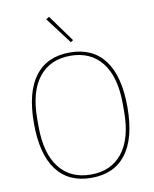

<svg xmlns="http://www.w3.org/2000/svg" viewBox="-104 -1055 921 1145"><g transform="rotate(-10 357.0 -482.0)"><path d="M390 -815 375 -805 254 -965 273 -977ZM74 -366Q74 -554 146.5 -650Q219 -746 357 -746Q495 -746 567.5 -650Q640 -554 640 -366Q640 -179 567.5 -83Q495 13 357 13Q219 13 146.5 -83Q74 -179 74 -366ZM616 -344V-389Q616 -553 548 -639.5Q480 -726 357 -726Q234 -726 166 -639.5Q98 -553 98 -389V-344Q98 -180 166 -93.5Q234 -7 357 -7Q480 -7 548 -93.5Q616 -180 616 -344Z"/></g></svg>

Font: IBM Plex Sans JP Thin
Style: Regular
Weight: 100
Designer: Mike Abbink; Paul van der Laan; Pieter van Rosmalen; Wujin Sim; Yejin Wi; Jinhee Kim; Boomi Park; Yona Kim; Kichan Ma
Foundry: Sandoll Inc.
Version: Version 1.001